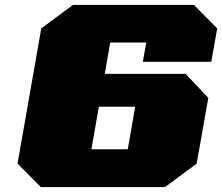

<svg xmlns="http://www.w3.org/2000/svg" viewBox="-20 -757 899 777"><path d="M145 0 51 -95 147 -642 275 -737H765L859 -642L835 -507H558L572 -585H426L404 -458H731L823 -361L776 -95L648 0ZM350 -153H497L527 -325H380Z"/></svg>

Font: Tomorrow ExtraBold
Style: Italic
Weight: 800
Italic angle: -10°
Designer: Tony de Marco, Monica Rizzolli
Foundry: Just in Type
Version: Version 2.002